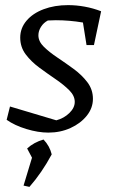

<svg xmlns="http://www.w3.org/2000/svg" viewBox="-20 -510 445 750"><path d="M6 -42 19 -94 200 -40Q230 -48 251 -68.5Q272 -89 272 -112Q272 -136 250.5 -157.5Q229 -179 197.5 -200.5Q166 -222 134 -245.5Q102 -269 80.5 -297.5Q59 -326 59 -363Q59 -400 83.5 -429Q108 -458 150.5 -474Q193 -490 246 -490Q278 -490 311 -484Q344 -478 375 -466L347 -334H318L304 -422Q251 -431 198 -431Q181 -431 167 -430Q150 -421 140 -405Q130 -389 130 -372Q130 -348 151.5 -327Q173 -306 204.5 -285Q236 -264 268 -240.5Q300 -217 321.5 -188.5Q343 -160 343 -124Q343 -88 319 -58Q295 -28 255.5 -10Q216 8 169 8Q129 8 83 -6Q37 -20 6 -42ZM72 215 105 106 86 70Q112 46 150 35Q174 60 182 93Q144 164 95 220Z"/></svg>

Font: Piazzolla
Style: Italic
Weight: 400
Italic angle: -11.3°
Designer: Juan Pablo del Peral
Foundry: Huerta Tipografica
Version: Version 1.330